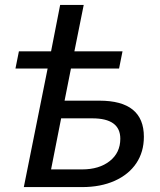

<svg xmlns="http://www.w3.org/2000/svg" viewBox="-20 -762 651 782"><path d="M43 -483 57 -553H188L225 -742H321L283 -553H479L465 -483H269L243 -352H385Q566 -352 566 -205Q566 -143 535 -97Q504 -51 447 -25.5Q390 0 314 0H77L174 -483ZM314 -72Q384 -72 427 -106Q470 -140 470 -197Q470 -280 356 -280H229L188 -72Z"/></svg>

Font: Montserrat Medium
Style: Italic
Weight: 500
Italic angle: -11.3°
Designer: Julieta Ulanovsky
Foundry: Julieta Ulanovsky
Version: Version 9.000; ttfautohint (v1.8.4.7-5d5b)